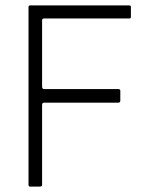

<svg xmlns="http://www.w3.org/2000/svg" viewBox="-20 -687 547 707"><path d="M85 -8V-661Q85 -667 91 -667H455Q462 -667 462 -662V-624Q462 -619 456 -619H143Q135 -619 135 -612V-368Q135 -359 143 -359H415Q423 -359 423 -353V-316Q423 -309 415 -309H143Q135 -309 135 -301V-8Q136 0 127 0H90Q85 0 85 -8Z"/></svg>

Font: Vivano Light
Style: Regular
Weight: 300
Designer: Joe Prince, Josias Burgherr
Version: Version 2.064;September 19, 2022;FontCreator 14.0.0.2877 64-